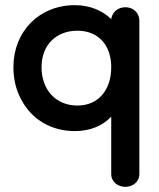

<svg xmlns="http://www.w3.org/2000/svg" viewBox="-20 -492 616 744"><path d="M270 16C330 16 378 -5 411 -40V182C411 214 438 232 466 232C493 232 520 214 520 182V-410C520 -446 493 -464 466 -464C439 -464 415 -447 411 -418C378 -450 330 -472 270 -472C132 -472 32 -370 32 -232C32 -185 42 -143 63 -105C103 -29 179 16 270 16ZM280 -83C197 -83 141 -143 141 -232C141 -317 197 -373 280 -373C361 -373 411 -317 411 -232C411 -143 361 -83 280 -83Z"/></svg>

Font: Dongle
Style: Regular
Weight: 400
Designer: Yanghee Ryu
Foundry: Yanghee Ryu
Version: Version 2.000